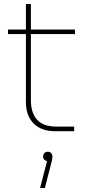

<svg xmlns="http://www.w3.org/2000/svg" viewBox="-20 -658 431 963"><path d="M255 0Q187 0 148.5 -39Q110 -78 110 -145V-638H135V-155Q135 -91 166.5 -57Q198 -23 262 -23H352V0ZM20 -487V-510H356V-487ZM181 285 216 150Q207 148 201.5 142Q196 136 196 127Q196 116 203 109.5Q210 103 220 103Q231 103 237 110.5Q243 118 243 127Q243 139 238 157L205 285Z"/></svg>

Font: MuseoModerno Thin Thin
Style: Regular
Weight: 250
Version: Version 1.003